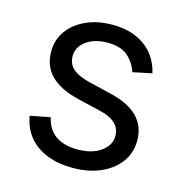

<svg xmlns="http://www.w3.org/2000/svg" viewBox="-88 -630 691 723"><g transform="rotate(15 257.5 -268.0)"><path d="M257.3 11.7Q201.7 11.7 158.2 -5.1Q114.7 -22 86.9 -54.9Q59.1 -87.9 50.8 -136.2L128.9 -151.4Q139.2 -105 171.9 -82.5Q204.6 -60.1 255.9 -60.1Q314 -60.1 348.1 -85Q382.3 -109.9 382.3 -145.5Q382.3 -175.3 361.6 -194.6Q340.8 -213.9 300.3 -223.1L211.4 -244.1Q138.7 -261.7 102.5 -298.1Q66.4 -334.5 66.4 -391.6Q66.4 -437.5 92 -472.7Q117.7 -507.8 162.1 -527.8Q206.5 -547.9 263.2 -547.9Q317.9 -547.9 357.4 -530.5Q397 -513.2 421.6 -482.4Q446.3 -451.7 456.1 -410.2L381.3 -394.5Q371.6 -428.2 344 -453.1Q316.4 -478 263.7 -478Q213.4 -478 181.2 -454.6Q148.9 -431.2 148.9 -395.5Q148.9 -364.3 171.1 -345.2Q193.4 -326.2 240.2 -315.4L323.2 -295.4Q396 -278.3 431.2 -241.9Q466.3 -205.6 466.3 -150.4Q466.3 -102.5 439.7 -66.2Q413.1 -29.8 366 -9Q318.8 11.7 257.3 11.7Z"/></g></svg>

Font: V-Inter
Style: Regular-375
Weight: 375
Designer: Rasmus Andersson
Foundry: rsms
Version: Version 4.000;git-4146feb